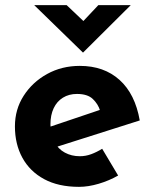

<svg xmlns="http://www.w3.org/2000/svg" viewBox="-20 -714 593 746"><path d="M287 12Q207 12 151.5 -18Q96 -48 67 -101Q38 -154 38 -223Q38 -289 72 -342Q106 -395 163 -426.5Q220 -458 290 -458Q384 -458 444.5 -403.5Q505 -349 523 -246L183 -138L152 -214L398 -297L369 -284Q361 -310 340.5 -329.5Q320 -349 279 -349Q248 -349 224.5 -334.5Q201 -320 188.5 -293.5Q176 -267 176 -231Q176 -190 191 -162.5Q206 -135 232 -121Q258 -107 290 -107Q313 -107 334.5 -115Q356 -123 377 -136L439 -32Q404 -12 363.5 0Q323 12 287 12ZM239 -694 317 -620 283 -610 362 -694H488L303 -510H302L113 -694Z"/></svg>

Font: Josefin Sans Thin
Style: Bold
Weight: 700
Version: Version 2.000